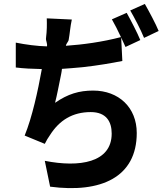

<svg xmlns="http://www.w3.org/2000/svg" viewBox="-20 -886 840 973"><path d="M784 -729C770 -764 735 -829 714 -866L640 -833C662 -795 693 -736 710 -694L784 -729ZM673 -212C673 -341 582 -427 452 -427C381 -427 324 -410 259 -365C269 -404 278 -452 288 -501L290 -511L292 -522L294 -537C326 -539 360 -542 393 -545L403 -546C475 -554 545 -566 600 -577L594 -696C602 -679 610 -662 616 -648L691 -683C676 -720 642 -785 622 -821L547 -788C561 -764 578 -730 593 -698C497 -673 400 -660 314 -654C315 -665 327 -675 328 -684C334 -716 336 -752 344 -787L217 -793C218 -760 218 -733 213 -691C212 -679 221 -666 218 -651C170 -652 109 -660 60 -670V-544C99 -539 142 -537 192 -536C172 -425 143 -292 105 -199L207 -157C215 -174 224 -188 233 -201C281 -277 348 -318 440 -318C519 -318 546 -269 546 -209C546 -62 383 -36 207 -71L234 60C492 94 673 12 673 -212Z"/></svg>

Font: Glow Sans TC Compressed
Style: Bold
Weight: 700
Width: 2
Designer: Ryoko NISHIZUKA (kana, bopomofo & ideographs); Paul D. Hunt (Latin, Greek & Cyrillic); Sandoll Communications, Soo-young
Version: Version 0.93